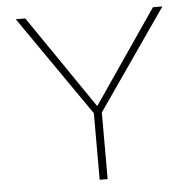

<svg xmlns="http://www.w3.org/2000/svg" viewBox="-49 -718 771 767"><g transform="rotate(-5 336.0 -334.0)"><path d="M352 0V-267L630 -668H592L336 -294L80 -668H42L320 -267V0Z"/></g></svg>

Font: Gantari Thin
Style: Regular
Weight: 250
Designer: Anugrah Pasau
Foundry: Lafontype
Version: Version 1.000